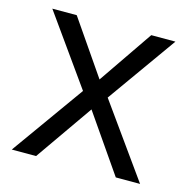

<svg xmlns="http://www.w3.org/2000/svg" viewBox="-85 -618 694 701"><g transform="rotate(15 262.0 -267.5)"><path d="M214.8 -273.9 28.8 -535.2H121.1L262.2 -330.1L402.8 -535.2H494.1L308.1 -273.9L503.9 0H412.1L262.2 -216.8L110.8 0H19Z"/></g></svg>

Font: f07869316
Style: Regular
Weight: 400
Foundry: Ascender Corporation
Version: Version 1.10